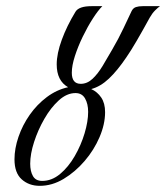

<svg xmlns="http://www.w3.org/2000/svg" viewBox="-20 -595 539 623"><path d="M27 -78Q27 -113 40 -151Q53 -189 76.5 -222.5Q100 -256 132 -280Q164 -304 201 -312Q164 -333 164 -386Q164 -421 180.5 -466Q197 -511 225 -557Q236 -575 277 -575H312Q298 -561 281 -534.5Q264 -508 248.5 -476Q233 -444 223 -413Q213 -382 213 -359Q213 -323 242 -323Q263 -323 280.5 -339.5Q298 -356 313.5 -382Q329 -408 344 -434Q364 -468 381 -504Q398 -540 407 -559Q412 -569 421 -572Q430 -575 443 -575H499Q492 -570 483 -561Q474 -552 466 -538Q443 -496 423.5 -462.5Q404 -429 390 -409Q361 -366 333.5 -340Q306 -314 276 -306Q296 -297 308.5 -278.5Q321 -260 321 -231Q321 -192 303 -150Q285 -108 254.5 -72.5Q224 -37 186.5 -14.5Q149 8 109 8Q74 8 50.5 -13Q27 -34 27 -78ZM117 -8Q148 -8 175 -30.5Q202 -53 222.5 -88.5Q243 -124 254.5 -162.5Q266 -201 266 -232Q266 -258 256 -275.5Q246 -293 225 -293Q197 -293 171 -269.5Q145 -246 124 -209.5Q103 -173 90.5 -134Q78 -95 78 -64Q78 -39 87 -23.5Q96 -8 117 -8Z"/></svg>

Font: Great Vibes
Style: Regular
Weight: 400
Designer: Robert E. Leuschke, Viktoriya Grabowska, Viviana Monsalve, Eben Sorkin
Foundry: Robert E. Leuschke
Version: Version 1.103; ttfautohint (v1.8.4.7-5d5b)